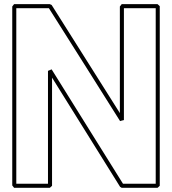

<svg xmlns="http://www.w3.org/2000/svg" viewBox="-20 -896 830 926"><path d="M47.9 -876H220.2Q222.7 -875 224.6 -874Q226.6 -873 229 -872.1Q312 -740.7 393.6 -611.3Q475.1 -481.9 558.1 -350.6V-864.7Q560.5 -867.2 562.5 -870.1Q564.5 -873 566.9 -876H739.7Q742.7 -873.5 745.4 -871.1Q748 -868.7 750.5 -866.2V0Q748 2.4 745.4 4.9Q742.7 7.3 739.7 9.8H566.9Q563.5 7.3 559.1 4.9Q476.6 -127.9 395 -258.5Q313.5 -389.2 231 -521.5V0Q228.5 2.4 225.8 4.9Q223.1 7.3 220.2 9.8H47.9Q45.4 6.8 43.5 3.9Q41.5 1 39.1 -1.5V-864.7ZM58.6 -856.4V-9.8H211.4V-554.2L229 -561.5Q315.4 -422.9 401.1 -285.6Q486.8 -148.4 573.2 -9.8H731V-856.4H577.6V-316.9Q572.8 -315.9 568.4 -314.7Q564 -313.5 559.1 -312Q473.1 -448.2 387.5 -584.5Q301.8 -720.7 215.8 -856.4Z"/></svg>

Font: Preussische VI 9 Linie
Style: Regular
Weight: 400
Designer: Peter Wiegel
Foundry: Peter Wiegel
Version: Version 1.000 2009 initial release